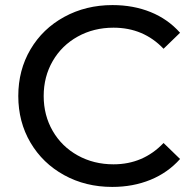

<svg xmlns="http://www.w3.org/2000/svg" viewBox="-20 -728 758 756"><path d="M52 -350Q52 -452 100 -533.5Q148 -615 233 -661.5Q318 -708 423 -708Q505 -708 573 -680.5Q641 -653 689 -599L624 -536Q545 -619 427 -619Q349 -619 286 -584Q223 -549 187.5 -487.5Q152 -426 152 -350Q152 -274 187.5 -212.5Q223 -151 286 -116Q349 -81 427 -81Q544 -81 624 -165L689 -102Q641 -48 572.5 -20Q504 8 422 8Q317 8 232.5 -38.5Q148 -85 100 -166.5Q52 -248 52 -350Z"/></svg>

Font: APTA Sans Medium
Style: Bold
Weight: 500
Version: Version 7.200